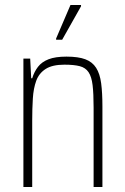

<svg xmlns="http://www.w3.org/2000/svg" viewBox="-20 -743 498 763"><path d="M73 0V-510H100L104 -432H108Q116 -458 131 -477.5Q146 -497 173 -507.5Q200 -518 244 -518Q291 -518 319 -507.5Q347 -497 362 -473.5Q377 -450 382 -412Q387 -374 387 -320V0H352V-315Q352 -371 348 -404.5Q344 -438 332 -456Q320 -474 297 -480Q274 -486 236 -486Q188 -486 161.5 -469Q135 -452 124 -422Q113 -392 110.5 -351.5Q108 -311 108 -264V0ZM203 -585V-590L260 -723H302V-718L227 -585Z"/></svg>

Font: Saira Condensed Thin
Style: Regular
Weight: 250
Width: 3
Designer: Hector Gatti with collaboration of the Omnibus-Type team
Foundry: Omnibus-Type
Version: Version 1.101